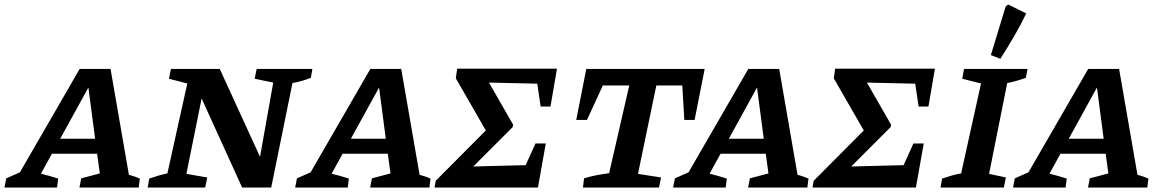

<svg xmlns="http://www.w3.org/2000/svg" viewBox="-69 -838 5194 858"><path d="M507 -57Q533 -50 556 -40L551 0H286L294 -41L377 -63L365 -151H163L114 -62Q134 -57 153 -51.5Q172 -46 191 -40L186 0H-49L-41 -41L20 -68L287 -530H425ZM200 -218H356L326 -447Z M1078 -530H1327L1320 -490Q1301 -483 1283.5 -477.5Q1266 -472 1238 -467L1143 0H1013L832 -398L764 -61L857 -45L848 0H591L598 -40Q619 -47 638.5 -53Q658 -59 679 -63L768 -465L686 -486L695 -530H913L1093 -137L1152 -469L1069 -486Z M1806 -57Q1832 -50 1855 -40L1850 0H1585L1593 -41L1676 -63L1664 -151H1462L1413 -62Q1433 -57 1452 -51.5Q1471 -46 1490 -40L1485 0H1250L1258 -41L1319 -68L1586 -530H1724ZM1499 -218H1655L1625 -447Z M1873 0 1878 -30 2102 -255 1968 -488 1974 -531H2420L2391 -362H2347L2332 -464L2116 -469L2224 -281L2222 -270L2046 -94L2280 -100L2324 -197H2370L2335 0Z M3080 -530 3035 -302H2989L2980 -456H2864L2782 -61L2885 -45L2876 0H2536L2541 -41Q2570 -50 2596.5 -55Q2623 -60 2653 -64L2743 -456H2625L2554 -302H2506L2551 -530Z M3495 -57Q3521 -50 3544 -40L3539 0H3274L3282 -41L3365 -63L3353 -151H3151L3102 -62Q3122 -57 3141 -51.5Q3160 -46 3179 -40L3174 0H2939L2947 -41L3008 -68L3275 -530H3413ZM3188 -218H3344L3314 -447Z M3562 0 3567 -30 3791 -255 3657 -488 3663 -531H4109L4080 -362H4036L4021 -464L3805 -469L3913 -281L3911 -270L3735 -94L3969 -100L4013 -197H4059L4024 0Z M4134 0 4141 -40Q4163 -47 4184 -53.5Q4205 -60 4226 -63L4315 -465L4231 -486L4239 -530H4523L4515 -490Q4492 -482 4473 -476.5Q4454 -471 4432 -467L4351 -61L4426 -45L4417 0ZM4401 -575 4359 -592 4425 -809 4436 -818 4517 -778Q4493 -728 4463.5 -677Q4434 -626 4401 -575Z M5014 -57Q5040 -50 5063 -40L5058 0H4793L4801 -41L4884 -63L4872 -151H4670L4621 -62Q4641 -57 4660 -51.5Q4679 -46 4698 -40L4693 0H4458L4466 -41L4527 -68L4794 -530H4932ZM4707 -218H4863L4833 -447Z"/></svg>

Font: Piazzolla SC SemiBold
Style: Italic
Weight: 600
Italic angle: -11.3°
Designer: Juan Pablo del Peral
Foundry: Huerta Tipografica
Version: Version 1.330